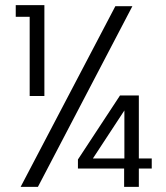

<svg xmlns="http://www.w3.org/2000/svg" viewBox="-20 -724 642 744"><path d="M41 -659V-704H152V-352H95V-659ZM493 -700 127 0H60L427 -700ZM568 -71H518V0H461V-71H282V-106L445 -354H518V-110H568ZM462 -296 340 -110H462Z"/></svg>

Font: A Bank Premium Light
Style: Regular
Weight: 300
Designer: Ninad Kale (Devanagari), Jonny Pinhorn (Latin), Htun Naung (Myanmar)
Foundry: Indian Type Foundry
Version: 4.004